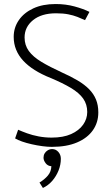

<svg xmlns="http://www.w3.org/2000/svg" viewBox="-20 -716 546 953"><path d="M55 -29Q68 -21 89.5 -13.5Q111 -6 137.5 0Q164 6 190 9.5Q216 13 237 13Q311 13 362.5 -9Q414 -31 441 -69.5Q468 -108 468 -158Q468 -194 456.5 -222Q445 -250 422.5 -273Q400 -296 365.5 -316.5Q331 -337 286 -357Q227 -384 185.5 -409Q144 -434 123 -463Q102 -492 102 -530Q102 -582 144 -616Q186 -650 258 -650Q293 -650 318.5 -645Q344 -640 364.5 -632Q385 -624 402 -616L424 -657Q394 -672 350 -684Q306 -696 256 -696Q192 -696 145.5 -674.5Q99 -653 73.5 -616Q48 -579 48 -533Q48 -499 60 -469.5Q72 -440 95 -415Q118 -390 152 -368.5Q186 -347 231 -329Q291 -304 332 -279.5Q373 -255 393 -226.5Q413 -198 413 -160Q413 -126 392.5 -97Q372 -68 333 -50.5Q294 -33 236 -33Q203 -33 171.5 -39Q140 -45 114 -54.5Q88 -64 70 -72ZM239 24Q227 24 217 30Q207 36 201.5 45.5Q196 55 196 67Q196 80 206.5 94Q217 108 235 109Q234 136 217.5 155.5Q201 175 176 190L193 217Q220 204 239.5 181.5Q259 159 270.5 130.5Q282 102 282 72Q282 52 269.5 38Q257 24 239 24Z"/></svg>

Font: Catamaran ExtraLight
Style: Regular
Weight: 250
Designer: Pria Ravichandran
Version: Version 2.000